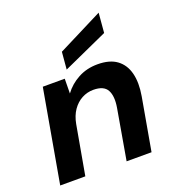

<svg xmlns="http://www.w3.org/2000/svg" viewBox="-136 -862 888 970"><g transform="rotate(-20 308.0 -377.0)"><path d="M22 0 110 -499H228L227 -420Q257 -461 303.5 -486Q350 -511 408 -511Q473 -511 511 -483Q549 -455 562 -404Q575 -353 563 -283L513 0H379L426 -271Q436 -331 418 -364Q400 -397 344 -397Q311 -397 282 -381.5Q253 -366 232.5 -336.5Q212 -307 204 -264L157 0ZM253 -539 261 -632 503 -754 494 -648Z"/></g></svg>

Font: DM Sans 20pt
Style: Bold Italic
Weight: 700
Italic angle: -10°
Version: Version 4.004;gftools[0.9.30]